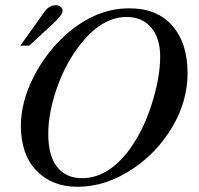

<svg xmlns="http://www.w3.org/2000/svg" viewBox="-20 -698 762 736"><path d="M58 -523 152 -655Q169 -678 195 -678Q204 -678 212 -672Q220 -666 220 -656Q220 -641 180 -604L92 -523ZM699 -418Q699 -311 641.5 -213Q584 -115 492 -53Q387 18 278 18Q179 18 119.5 -44Q60 -106 60 -216Q60 -307 109 -403.5Q158 -500 237 -569Q349 -666 474 -666Q581 -667 640 -600Q699 -533 699 -418ZM594 -481Q594 -552 559.5 -592.5Q525 -633 465 -633Q366 -633 279 -516Q226 -444 195.5 -353Q165 -262 165 -184Q165 -102 198.5 -58.5Q232 -15 295 -15Q387 -15 465 -110Q524 -184 559 -291Q594 -398 594 -481Z"/></svg>

Font: STIX
Style: Italic
Weight: 400
Italic angle: -16.33°
Designer: MicroPress Inc., with final additions and corrections provided by Coen Hoffman, Elsevier (retired)
Version: Version 1.1.1